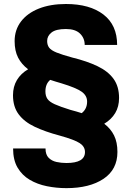

<svg xmlns="http://www.w3.org/2000/svg" viewBox="-20 -741 676 974"><path d="M575.7 29.8Q575.7 119.1 504.9 166.3Q434.1 213.4 316.9 213.4Q266.1 213.4 217.8 203.6Q169.4 193.8 130.9 171.1Q92.3 148.4 69.3 109.6Q46.4 70.8 46.4 12.2H210.9Q210.9 43.5 226.6 59.3Q242.2 75.2 266.4 80.6Q290.5 85.9 316.9 85.9Q411.1 85.9 411.1 30.3Q411.1 2.9 384.8 -14.6Q358.4 -32.2 282.7 -53.2Q209 -72.8 156 -97.9Q103 -123 74.5 -161.4Q45.9 -199.7 45.9 -257.8Q45.9 -301.8 65.9 -335Q85.9 -368.2 122.6 -389.6Q89.4 -414.6 71.8 -448.7Q54.2 -482.9 54.2 -532.2Q54.2 -589.4 86.4 -631.8Q118.7 -674.3 177.2 -697.5Q235.8 -720.7 314.5 -720.7Q435.5 -720.7 504.9 -667.2Q574.2 -613.8 574.2 -513.2H409.7Q409.7 -547.4 386 -570.6Q362.3 -593.8 314.5 -593.8Q263.7 -593.8 241.5 -576.2Q219.2 -558.6 219.2 -533.2Q219.2 -512.7 229.2 -499.3Q239.3 -485.8 266.8 -474.6Q294.4 -463.4 346.2 -449.2Q421.9 -430.7 475.1 -405Q528.3 -379.4 556.2 -340.8Q584 -302.2 584 -244.1Q584 -200.2 564.5 -167.5Q544.9 -134.8 508.8 -113.3Q541.5 -88.4 558.6 -54Q575.7 -19.5 575.7 29.8ZM337.4 -183.6Q369.1 -175.3 394.5 -167Q421.9 -188.5 421.9 -225.6Q421.9 -255.9 394.5 -275.6Q367.2 -295.4 291.5 -318.4Q276.4 -322.8 262.2 -327.1Q248 -331.5 234.9 -335.9Q210.4 -315.9 210.4 -277.3Q210.4 -254.4 220.5 -239.5Q230.5 -224.6 257.8 -212.2Q285.2 -199.7 337.4 -183.6Z"/></svg>

Font: Vazirmatn RD UI Black
Style: Regular
Weight: 900
Designer: Saber Rastikerdar
Foundry: Saber Rastikerdar
Version: Version 33.003